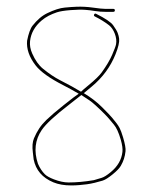

<svg xmlns="http://www.w3.org/2000/svg" viewBox="-20 -607 451 584"><path d="M227.4 -318C234.7 -313.3 243.1 -307.8 252.4 -301.5C261.7 -295.2 276.7 -281.7 297.4 -261C304.1 -254.3 309.6 -248.3 313.9 -243C318.2 -237.7 322.4 -232.7 326.4 -228C334.1 -219 341 -203.8 347.3 -182.3C351.8 -166.5 353.5 -154.1 352.4 -145C349.8 -121.4 338 -100.9 316.9 -83.5C305.2 -73.8 295.9 -68 288.9 -66C281.9 -64 274.1 -61.7 265.4 -59C237.4 -54.3 211.8 -52 188.5 -52C175.2 -52 160.4 -55.2 143.9 -61.5C130.9 -66.5 121.7 -71.7 116.4 -77C107.9 -85.5 100.9 -96.2 95.4 -109C82.6 -147.3 86.5 -181.5 106.9 -211.5C119.6 -230.1 147.9 -256.3 191.9 -290C207.6 -302 219.4 -311.3 227.4 -318ZM329.4 -575.5C329.4 -578.5 327.7 -580 324.4 -580H300.4C293.1 -580 280.1 -581.3 261.4 -584C245.7 -586.2 229.6 -587.1 212.9 -586.5C203.2 -586.2 191.2 -585.3 176.7 -583.9C162.2 -582.6 144.6 -576.9 123.9 -567C115.6 -563 107.7 -557.8 100.4 -551.5C93.1 -545.2 86 -537.8 79.3 -529.3C72.5 -520.9 66.9 -505.4 62.4 -483C60.2 -458.4 68.8 -433.4 88.4 -408C103.1 -388.9 131.4 -368.7 173.2 -347.4C187.1 -340.3 202.5 -331.9 219.4 -322C211.4 -316.7 196.2 -305.1 173.9 -287.3C151.5 -269.6 133.9 -254.5 120.9 -242C112.6 -234 105.4 -225.5 99.4 -216.5C93.4 -207.5 88.1 -197.5 83.4 -186.5C78.8 -175.6 77.6 -161.2 79.9 -143.5C80.9 -135.8 81.7 -128.7 82.4 -122C88.9 -89.6 108.8 -66.4 142.1 -52.5C157.3 -46.2 175.4 -43 196.4 -43C204.4 -43 212.6 -43.3 220.9 -44C229.2 -44.7 237.1 -45.5 244.4 -46.5C251.7 -47.5 259.6 -49 267.9 -51C276.2 -53 284.2 -55.2 291.9 -57.5C299.6 -59.8 309.7 -66.2 322.4 -76.5C335.1 -86.8 343.4 -95.5 347.4 -102.5C351.4 -109.5 354.6 -116.5 356.9 -123.5C359.2 -130.5 360.9 -138.3 361.8 -146.9C362.7 -155.5 360.2 -169.5 354.4 -189C350.4 -202.3 346.9 -211.8 343.9 -217.5C340.9 -223.2 337.4 -228.5 333.4 -233.5C329.4 -238.5 325.2 -243.7 320.9 -249C316.6 -254.3 306.5 -264.9 290.7 -280.7C274.8 -296.6 256.1 -311 234.4 -324H235.4C242.7 -330 250.7 -336.7 259.4 -344C292.2 -371.3 316.2 -404 331.4 -442C339.9 -463.2 343.5 -478.8 342.4 -489C341.7 -495 340.2 -501 337.9 -507C335.6 -513 331 -520.7 324.2 -530.1C317.5 -539.5 300.2 -551.1 272.4 -565C269.7 -566.3 267.7 -565.7 266.4 -563C265.1 -560.3 265.7 -558.3 268.4 -557C285 -548.7 299.5 -539.7 311.7 -530.2C319.1 -524.3 325.1 -515.6 329.4 -504C331.4 -498.7 332.7 -493.3 333.4 -488C334.1 -482.7 333.9 -477.3 332.9 -472C331.9 -466.7 327.9 -456 321 -440C314 -424 303.5 -406.3 289.5 -386.9C282.2 -376.8 268.6 -363.6 248.7 -347.3C237.6 -338.2 230.2 -331.8 226.4 -328C210 -338.1 188.7 -349.8 162.4 -363.2C146.4 -371.4 129.2 -382.9 110.9 -397.8C97.9 -408.4 86.9 -423.9 77.9 -444.4C72.2 -457.3 70.1 -469.8 71.4 -482C74.1 -506.1 85.8 -526.9 106.4 -544.5C113.1 -550.2 120.2 -555 127.9 -559C135.6 -563 143.9 -566.5 152.9 -569.5C161.9 -572.5 175.6 -574.7 194 -576.2C212.4 -577.7 227.9 -578 240.4 -577C249.1 -576.3 258.6 -575.2 268.9 -573.5C279.2 -571.8 289.7 -571 300.4 -571H324.4C327.7 -571 329.4 -572.5 329.4 -575.5Z"/></svg>

Font: Proton
Style: LitExt
Weight: 500
Version: Version 1.017